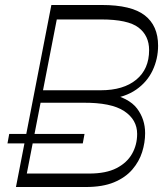

<svg xmlns="http://www.w3.org/2000/svg" viewBox="-20 -750 674 770"><path d="M58 0 68 -54H338Q405 -54 447 -75.5Q489 -97 509.5 -133Q530 -169 530 -213Q530 -270 478 -304.5Q426 -339 312 -338H130L140 -388H384Q475 -388 526.5 -430.5Q578 -473 578 -549Q578 -607 535.5 -639.5Q493 -672 386 -672H188L200 -730H388Q507 -730 560.5 -688.5Q614 -647 614 -567Q614 -514 592 -467.5Q570 -421 526 -390.5Q482 -360 417 -353L413 -376Q497 -358 529.5 -315Q562 -272 562 -216Q562 -178 550 -140Q538 -102 510.5 -70Q483 -38 437.5 -19Q392 0 324 0ZM10 -175 17 -213H319L312 -175ZM44 0 186 -730H219L77 0Z"/></svg>

Font: Savate ExtraLight
Style: Italic
Weight: 200
Italic angle: -11°
Designer: Max Esnée
Foundry: Plomb Type
Version: Version 2.000